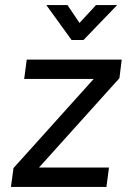

<svg xmlns="http://www.w3.org/2000/svg" viewBox="-20 -735 523 754"><path d="M23 -1 33 -75 348 -425H75L85 -501H458L449 -428L133 -77H408L398 -1ZM261 -578 162 -715H245L316 -610H260L357 -715H440L308 -578Z"/></svg>

Font: Inclusive Sans
Style: Italic
Weight: 400
Italic angle: -7°
Designer: Olivia King
Foundry: Olivia King
Version: Version 2.004